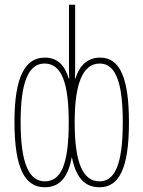

<svg xmlns="http://www.w3.org/2000/svg" viewBox="-20 -780 603 810"><path d="M169 10C228 10 267 -27 283 -118C301 -28 339 10 400 10C481 10 524 -67 524 -263C524 -444 489 -537 403 -537C350 -537 316 -505 298 -449H296C297 -469 297 -486 297 -506V-760H271V-506C271 -486 271 -469 272 -449H270C253 -505 222 -537 169 -537C84 -537 41 -452 41 -266C41 -68 86 10 169 10ZM169 -15C102 -15 67 -91 67 -266C67 -431 99 -512 168 -512C242 -512 270 -425 270 -264C270 -85 237 -15 169 -15ZM400 -15C330 -15 295 -92 295 -264C295 -427 329 -512 401 -512C471 -512 498 -424 498 -264C498 -85 464 -15 400 -15Z"/></svg>

Font: Noto Sans Mono SemiCondensed Thin
Style: Regular
Weight: 100
Width: 4
Designer: Monotype Design Team
Foundry: Monotype Imaging Inc.
Version: Version 2.014